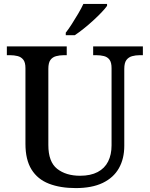

<svg xmlns="http://www.w3.org/2000/svg" viewBox="-20 -951 765 981"><path d="M367 10Q288 10 230 -12.5Q172 -35 141 -85Q110 -135 110 -216V-603Q110 -632 99 -646Q88 -660 70 -664.5Q52 -669 31 -669H15V-714H321V-669H306Q285 -669 266.5 -664Q248 -659 237.5 -644.5Q227 -630 227 -599V-210Q227 -124 272 -88.5Q317 -53 389 -53Q443 -53 479 -72Q515 -91 532.5 -126Q550 -161 550 -208V-603Q550 -632 539.5 -646Q529 -660 511 -664.5Q493 -669 472 -669H456V-714H710V-669H694Q673 -669 655 -664Q637 -659 626 -644.5Q615 -630 615 -599V-206Q615 -140 587.5 -91.5Q560 -43 505 -16.5Q450 10 367 10ZM316 -784Q331 -803 347.5 -829Q364 -855 380 -882Q396 -909 406 -931H527V-921Q518 -908 499 -888Q480 -868 456 -846Q432 -824 407.5 -804.5Q383 -785 362 -771H316Z"/></svg>

Font: Noto Serif Khmer Medium
Style: Regular
Weight: 500
Version: Version 2.003